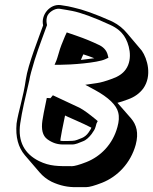

<svg xmlns="http://www.w3.org/2000/svg" viewBox="-20 -673 628 788"><path d="M86 -347C76 -275 55 -215 48 -166C43 -111 55 -68 82 -36L143 35C156 50 172 63 192 73C226 89 260 96 294 95H334C347 95 368 89 399 77C462 52 516 -3 537 -79C550 -128 540 -161 518 -187L462 -251C474 -254 489 -259 505 -265C533 -275 553 -290 568 -310C605 -362 585 -432 562 -465L502 -536C486 -555 468 -571 440 -585C371 -616 319 -634 282 -642L260 -647C254 -648 243 -650 229 -652C185 -658 147 -612 157 -569C140 -520 95 -409 86 -347ZM367 -434C352 -432 329 -429 312 -427C315 -434 318 -442 322 -450L346 -442C353 -439 360 -437 367 -434ZM355 -149C354 -148 354 -146 353 -144L344 -130C336 -118 326 -111 317 -107C303 -102 291 -95 277 -95C274 -95 241 -93 228 -95C228 -99 228 -103 229 -107C231 -118 236 -149 247 -199C248 -198 262 -192 289 -180C316 -168 338 -158 355 -149ZM187 -270 172 -271C161 -221 156 -190 154 -178C149 -143 154 -116 175 -101C196 -86 216 -80 239 -80H275C292 -80 304 -87 320 -93C334 -98 346 -110 356 -123L366 -138C372 -147 373 -157 376 -166L381 -176L373 -183C346 -205 325 -221 306 -231C286 -241 219 -271 197 -282ZM101 -346V-347C103 -360 110 -387 122 -426C142 -489 157 -524 173 -570C171 -580 169 -590 173 -604C178 -622 205 -640 225 -637C239 -635 249 -633 255 -632L277 -628C312 -621 365 -602 432 -571C461 -558 478 -542 489 -526C509 -497 528 -433 496 -388C484 -371 466 -359 441 -350C414 -340 393 -334 378 -332L330 -325L369 -304C426 -273 458 -241 465 -212C470 -193 468 -174 462 -152C443 -81 393 -31 335 -8C305 4 284 9 276 9C219 9 185 10 140 -12C82 -41 52 -91 63 -166C70 -215 84 -274 101 -346ZM247 -525C236 -499 227 -477 222 -458C217 -440 213 -429 212 -426L204 -407H224C271 -407 380 -415 412 -430L425 -436L422 -448C417 -468 402 -482 383 -490C360 -501 330 -514 292 -527L254 -540Z"/></svg>

Font: AppleStorm
Style: ShdXbdIta
Weight: 800
Foundry: Cannot Into Space Fonts
Version: Version 1.01